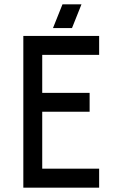

<svg xmlns="http://www.w3.org/2000/svg" viewBox="-20 -868 522 888"><path d="M87.9 -701.7H438.5V-614.3H175.3V-438.5H394.5V-351.1H175.3V-87.9H438.5V0H87.9ZM269 -848.1H356.9L313 -738.3H225.1Z"/></svg>

Font: Aeronef
Style: Regular
Weight: 400
Designer: Peter Wiegel - CAT-Fonts Germany
Foundry: CAT-Fonts, Peter Wiegel
Version: Version 0.002